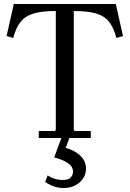

<svg xmlns="http://www.w3.org/2000/svg" viewBox="-20 -690 650 960"><path d="M559 -670 595 -510 562 -500Q548 -553 524.5 -582Q501 -611 459 -623Q417 -635 349 -635V-40L354 -35H434V0H174V-35H254L259 -40V-635Q191 -635 149.5 -623Q108 -611 84 -582Q60 -553 46 -500L13 -510L49 -670ZM297 250Q251 250 206 220L218 187Q238 200 257 205Q276 210 292 210Q323 210 334 197Q345 184 345 169Q345 143 320.5 126Q296 109 251 97L287 0H327L293 91L277 43Q310 47 340.5 61Q371 75 390.5 98Q410 121 410 153Q410 193 378.5 221.5Q347 250 297 250Z"/></svg>

Font: Brygada 1918
Style: Regular
Weight: 400
Designer: Mateusz Machalski | Borys Kosmynka | Przemek Hoffer
Foundry: NIEPODLEGLA 2018
Version: Version 3.006